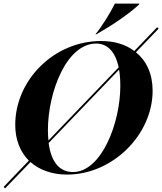

<svg xmlns="http://www.w3.org/2000/svg" viewBox="-34 -950 894 1058"><path d="M336 12C586 12 807 -207 807 -450C807 -543 773 -615 715 -662L840 -792L832 -800L706 -669C659 -705 596 -724 523 -724C264 -724 50 -509 50 -262C50 -179 78 -112 125 -65L-14 80L-6 88L134 -57C184 -13 253 12 336 12ZM230 -233C230 -441 332 -710 496 -710C553 -710 600 -672 620 -579L233 -176C231 -194 230 -213 230 -233ZM234 -162 622 -566C627 -540 629 -510 629 -476C629 -272 525 -2 368 -2C301 -2 249 -48 234 -162ZM492 -761H497C583 -810 676 -872 733 -926V-930H599C572 -876 530 -808 492 -761Z"/></svg>

Font: Nyght Serif Bold Italic
Style: Regular
Weight: 700
Italic angle: -16°
Designer: Maksym Kobuzan
Version: Version 0.410;Glyphs 3.1.2 (3151)